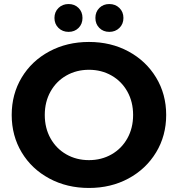

<svg xmlns="http://www.w3.org/2000/svg" viewBox="-20 -920 882 952"><path d="M38 -350Q38 -453 87.5 -535.5Q137 -618 224.5 -665Q312 -712 421 -712Q530 -712 617 -665Q704 -618 754 -535.5Q804 -453 804 -350Q804 -247 754 -164.5Q704 -82 617 -35Q530 12 421 12Q312 12 224.5 -35Q137 -82 87.5 -164.5Q38 -247 38 -350ZM640 -350Q640 -415 611.5 -466Q583 -517 533 -545.5Q483 -574 421 -574Q359 -574 309 -545.5Q259 -517 230.5 -466Q202 -415 202 -350Q202 -285 230.5 -234Q259 -183 309 -154.5Q359 -126 421 -126Q483 -126 533 -154.5Q583 -183 611.5 -234Q640 -285 640 -350ZM250 -831Q250 -861 270 -880.5Q290 -900 320 -900Q350 -900 369.5 -880.5Q389 -861 389 -831Q389 -801 369.5 -781.5Q350 -762 320 -762Q290 -762 270 -781.5Q250 -801 250 -831ZM453 -831Q453 -861 472.5 -880.5Q492 -900 522 -900Q552 -900 572 -880.5Q592 -861 592 -831Q592 -801 572 -781.5Q552 -762 522 -762Q492 -762 472.5 -781.5Q453 -801 453 -831Z"/></svg>

Font: Montserrat-Bold
Style: Bold
Weight: 700
Version: Version 7.200